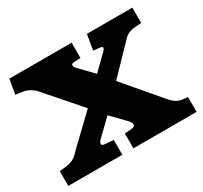

<svg xmlns="http://www.w3.org/2000/svg" viewBox="-144 -899 1162 1098"><g transform="rotate(-30 437.5 -350.0)"><path d="M15 0V-98L47 -101Q83 -105 102.5 -114Q122 -123 136.5 -138.5Q151 -154 172 -174L334 -329L141 -550Q127 -567 104.5 -580.5Q82 -594 52 -598L13 -603L30 -700H441V-599L400 -597Q381 -596 380 -586Q379 -576 392 -562L478 -473L576 -569Q584 -577 584 -585Q584 -593 564 -595L525 -599L542 -700H842V-599L805 -596Q785 -595 771 -591Q757 -587 746 -580Q735 -573 724 -561L552 -383L752 -148Q768 -129 786 -116.5Q804 -104 833 -101L862 -98V0H445V-98L487 -101Q514 -103 514.5 -117.5Q515 -132 492 -155L411 -238L312 -142Q297 -128 295.5 -116Q294 -104 317 -102L372 -98V0Z"/></g></svg>

Font: Literata Variable Black
Style: Regular
Weight: 900
Designer: Latin by Veronika Burian and Jose Scaglione. Greek by Irene Vlachou. Cyrillic by Vera Evstafieva.
Foundry: TypeTogether
Version: Version 3.021